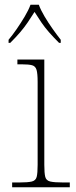

<svg xmlns="http://www.w3.org/2000/svg" viewBox="-20 -786 320 806"><path d="M31 0V-20H61Q97 -20 113.5 -24Q130 -28 134 -43.5Q138 -59 138 -94V-442Q138 -477 133.5 -492.5Q129 -508 115 -512Q101 -516 71 -516H53V-536H166V-94Q166 -59 170 -43.5Q174 -28 191 -24Q208 -20 245 -20H273V0ZM16 -619Q32 -638 50 -664Q68 -690 84 -717Q100 -744 108 -766H143Q151 -744 167 -717Q183 -690 201.5 -664Q220 -638 235 -619V-606H228Q203 -631 185.5 -651Q168 -671 154 -691.5Q140 -712 125 -736Q110 -712 96 -691.5Q82 -671 65 -651Q48 -631 23 -606H16Z"/></svg>

Font: Noto Serif Thai Thin
Style: Regular
Weight: 250
Version: Version 2.001